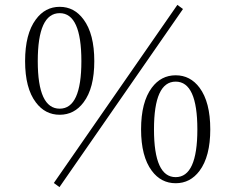

<svg xmlns="http://www.w3.org/2000/svg" viewBox="-20 -742 966 788"><path d="M201 9 708 -722 731 -705 224 26ZM225 -296Q314 -296 314 -491Q314 -688 225 -688Q135 -688 135 -491Q135 -296 225 -296ZM323 -662Q367 -603 367 -491Q367 -380 323 -322Q285 -271 225 -271Q165 -271 127 -322Q83 -380 83 -491Q83 -603 127 -662Q165 -714 225 -714Q285 -714 323 -662ZM701 -15Q790 -15 790 -211Q790 -407 701 -407Q612 -407 612 -211Q612 -15 701 -15ZM799 -382Q843 -323 843 -211Q843 -100 799 -41Q761 10 701 10Q641 10 603 -41Q559 -100 559 -211Q559 -323 603 -382Q641 -433 701 -433Q761 -433 799 -382Z"/></svg>

Font: Source Han Serif SC ExtraLight
Style: Regular
Weight: 250
Designer: Ryoko NISHIZUKA  (kana & ideographs); Frank Grießhammer (Latin, Greek & Cyrillic); Wenlong ZHANG  (bopomofo); Sandoll Co
Foundry: Adobe Systems Incorporated
Version: Version 1.001 October 20, 2017